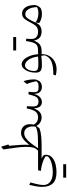

<svg xmlns="http://www.w3.org/2000/svg" viewBox="1107 -1879 1216 3470"><g transform="rotate(-90 1715.0 -144.0)"><path d="M152.8 -204.1Q134.8 -135.3 124.5 -92Q114.3 -48.8 110.4 -20.3Q106.4 8.3 106.4 33.7Q106.4 112.3 167.2 157Q228 201.7 335.4 201.7Q398.4 201.7 455.3 190.4Q512.2 179.2 556.4 159.2Q600.6 139.2 623.5 112.8V68.8Q570.3 36.1 506.3 15.9Q442.4 -4.4 360.8 -14.2L372.6 -64H642.6V0H577.1Q618.7 11.7 636 28.6Q653.3 45.4 653.3 74.2Q653.3 165 567.9 217Q482.4 269 333.5 269Q201.2 269 137 204.1Q72.8 139.2 72.8 5.4Q72.8 -22 75.9 -51.8Q79.1 -81.5 86.7 -122.3Q94.2 -163.1 106.9 -222.7ZM239.3 443.8V390.6H482.4V443.8Z M1045.4 -371.6Q1119.6 -371.6 1162.6 -329.8Q1205.6 -288.1 1205.6 -211.9Q1205.6 -191.4 1203.9 -175Q1202.1 -158.7 1197.8 -143.6Q1220.7 -100.6 1253.4 -82.3Q1286.1 -64 1328.6 -64H1329.1V0H1328.6Q1280.8 0 1240.2 -22.9Q1199.7 -45.9 1174.3 -94.7Q1157.7 -70.3 1130.9 -38.1Q1064 -14.2 985.8 -7.1Q907.7 0 824.7 0H642.6Q627.9 0 627.9 -30.8V-33.2Q627.9 -64 642.6 -64H721.2Q763.2 -88.4 780 -144Q796.9 -199.7 795.7 -282Q794.4 -364.3 781 -468Q767.6 -571.8 749 -692.4L798.8 -732.4Q820.3 -666 838.9 -600.1L815.4 -587.4Q825.2 -491.2 831.1 -395.3Q836.9 -299.3 832 -223.1Q888.2 -295.9 940.2 -333.7Q992.2 -371.6 1045.4 -371.6ZM1043.5 -314.5Q995.6 -314.5 952.1 -283.4Q908.7 -252.4 864.7 -196.3Q820.8 -140.1 771 -64Q908.7 -64 1000.7 -69.1Q1092.8 -74.2 1157.2 -104Q1170.9 -159.7 1160.2 -207.8Q1149.4 -255.9 1119.1 -285.2Q1088.9 -314.5 1043.5 -314.5Z M1880.9 5.4Q1757.3 5.4 1752 -140.6Q1736.8 -72.8 1697.5 -33.7Q1658.2 5.4 1605.5 5.4Q1498.5 5.4 1491.2 -140.6Q1463.4 -67.9 1424.6 -33.9Q1385.7 0 1329.1 0Q1314.5 0 1314.5 -30.8V-33.2Q1314.5 -64 1329.1 -64Q1397 -64 1432.9 -109.9Q1468.8 -155.8 1489.7 -269L1531.7 -264.2Q1529.8 -238.3 1527.8 -205.1Q1525.9 -171.9 1525.9 -154.8Q1525.9 -103 1546.9 -79.6Q1567.9 -56.2 1615.2 -56.2Q1650.9 -56.2 1673.3 -71.3Q1695.8 -86.4 1711.9 -125.5Q1728 -164.6 1744.1 -236.3H1791.5Q1790 -225.6 1788.3 -206.3Q1786.6 -187 1785.4 -166.7Q1784.2 -146.5 1784.2 -132.8Q1784.2 -86.4 1803.2 -70.6Q1822.3 -54.7 1878.4 -54.7Q1920.4 -54.7 1942.4 -63Q1964.4 -71.3 1981 -92.3Q1974.1 -140.6 1961.4 -184.3Q1948.7 -228 1930.7 -267.6L1982.9 -327.1Q2015.1 -238.8 2015.1 -132.8Q2015.1 -118.2 2013.4 -107.9Q2011.7 -97.7 2004.6 -82Q1997.6 -66.4 1981.4 -35.2Q1934.6 5.4 1880.9 5.4Z M2286.6 -360.8Q2330.6 -360.8 2369.6 -323.7Q2408.7 -286.6 2435.8 -219.7Q2462.9 -152.8 2470.2 -64H2528.8V0H2472.7Q2471.7 83 2434.8 144Q2397.9 205.1 2335 238Q2272 271 2192.4 271Q2167 271 2138.9 266.1Q2110.8 261.2 2086.9 256.3L2101.1 211.4Q2254.4 212.9 2337.4 177.5Q2420.4 142.1 2449.2 60.1Q2448.7 41.5 2446.8 26.6Q2444.8 11.7 2441.9 -6.3Q2402.3 -0.5 2360.1 2.4Q2317.9 5.4 2277.3 5.4Q2202.1 5.4 2169.9 -18.1Q2137.7 -41.5 2137.7 -105.5Q2137.7 -179.7 2158.9 -237.3Q2180.2 -294.9 2214.1 -327.9Q2248 -360.8 2286.6 -360.8ZM2267.1 -300.3Q2239.7 -300.3 2217 -278.3Q2194.3 -256.3 2180.7 -219.2Q2167 -182.1 2167 -136.7Q2167 -91.8 2192.6 -75.2Q2218.3 -58.6 2285.2 -58.6Q2317.9 -58.6 2356 -59.8Q2394 -61 2428.7 -64.9Q2413.6 -177.2 2367.9 -238.8Q2322.3 -300.3 2267.1 -300.3Z M2537.6 -460V-513.2H2780.8V-460ZM2528.8 0Q2514.2 0 2514.2 -30.8V-33.2Q2514.2 -64 2528.8 -64Q2575.2 -64 2605.2 -72.5Q2635.3 -81.1 2654.1 -104.2Q2672.9 -127.4 2685.3 -170.4Q2697.8 -213.4 2708.5 -282.2L2751 -277.3Q2748.5 -248.5 2747.3 -223.9Q2746.1 -199.2 2746.1 -179.7Q2746.1 -126 2779.3 -95Q2812.5 -64 2877.9 -64H2878.4V0H2877.9Q2809.6 0 2770.3 -34.9Q2731 -69.8 2715.8 -140.6Q2693.8 -71.3 2649.2 -35.6Q2604.5 0 2528.8 0Z M3204.1 -353Q3275.4 -353 3317.1 -291.5Q3358.9 -230 3358.9 -124Q3358.9 -107.9 3349.1 -84.7Q3339.4 -61.5 3325.2 -41.5Q3311 -21.5 3297.9 -14.2Q3282.2 -5.4 3255.4 0Q3228.5 5.4 3200.2 5.4Q3107.4 5.4 3035.6 -41L3041.5 -111.3Q3023.4 -57.6 2981.2 -28.8Q2939 0 2878.4 0Q2863.8 0 2863.8 -30.8V-33.2Q2863.8 -64 2878.4 -64Q2915.5 -64 2942.1 -75.7Q2968.8 -87.4 2991.7 -116.2Q3014.6 -145 3041 -196.8Q3073.2 -259.8 3097.4 -293.5Q3121.6 -327.1 3146.2 -340.1Q3170.9 -353 3204.1 -353ZM3195.3 -294.9Q3167.5 -294.9 3147 -281.5Q3126.5 -268.1 3103.3 -229.5Q3080.1 -190.9 3043.9 -114.7Q3064.9 -89.8 3111.6 -74Q3158.2 -58.1 3211.4 -58.1Q3284.7 -58.1 3321.8 -85.4Q3317.9 -180.7 3283.4 -237.8Q3249 -294.9 3195.3 -294.9Z"/></g></svg>

Font: Pinar-DS3-FD Light
Style: Regular
Weight: 300
Designer: Amin Abedi
Version: Version 3.000